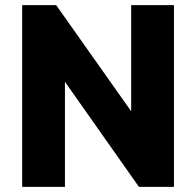

<svg xmlns="http://www.w3.org/2000/svg" viewBox="-20 -725 761 745"><path d="M66 0V-705H198L516 -255H489V-705H655V0H519L205 -446H232V0Z"/></svg>

Font: Nunito Sans 10pt SemiCondensed Black
Style: Regular
Weight: 900
Width: 4
Designer: Vernon Adams
Foundry: Vernon Adams
Version: Version 3.101;gftools[0.9.27]